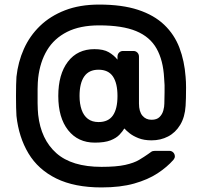

<svg xmlns="http://www.w3.org/2000/svg" viewBox="-20 -693 881 840"><path d="M424 127Q306 127 226.5 88Q147 49 104.5 -22Q62 -93 52 -186Q51 -200 50.5 -223Q50 -246 50 -272Q50 -298 50.5 -321Q51 -344 52 -357Q59 -422 84.5 -479Q110 -536 155 -579.5Q200 -623 264.5 -648Q329 -673 414 -673Q514 -673 584 -650Q654 -627 698.5 -584.5Q743 -542 765 -484Q787 -426 792 -357Q794 -335 794 -310.5Q794 -286 793.5 -264.5Q793 -243 792 -230Q789 -181 768.5 -147Q748 -113 715.5 -96Q683 -79 643 -79Q610 -79 586 -88.5Q562 -98 547 -110Q532 -122 524 -131Q517 -119 503 -104Q489 -89 463.5 -79Q438 -69 395 -69Q321 -69 278 -123.5Q235 -178 235 -273Q235 -368 277 -423Q319 -478 393 -478Q433 -478 456 -464.5Q479 -451 494 -432V-445Q494 -456 501 -463Q508 -470 518 -470H564Q574 -470 581 -463Q588 -456 588 -445V-240Q588 -205 603 -187Q618 -169 643 -169Q666 -169 678 -181Q690 -193 694.5 -209.5Q699 -226 699 -240Q699 -260 700 -290Q701 -320 698 -352Q694 -429 665 -480.5Q636 -532 575.5 -557Q515 -582 414 -582Q330 -582 273.5 -553.5Q217 -525 186 -473.5Q155 -422 147 -352Q145 -335 144.5 -304Q144 -273 144.5 -241.5Q145 -210 147 -191Q159 -83 226.5 -23Q294 37 424 37Q489 37 527.5 28.5Q566 20 588.5 6.5Q611 -7 628 -19Q636 -25 642 -29Q648 -33 658 -33H721Q731 -33 738 -26Q745 -19 745 -8Q745 -4 743 -0.5Q741 3 739 6Q711 38 669 65.5Q627 93 567 110Q507 127 424 127ZM411 -159Q454 -159 474 -188Q494 -217 494 -273Q494 -329 474 -358.5Q454 -388 411 -388Q369 -388 348.5 -358.5Q328 -329 328 -273Q328 -239 337 -213Q346 -187 364.5 -173Q383 -159 411 -159Z"/></svg>

Font: Rubik SemiBold
Style: Regular
Weight: 600
Designer: Hubert and Fischer
Foundry: Hubert and Fischer
Version: Version 2.300;gftools[0.9.30]